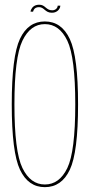

<svg xmlns="http://www.w3.org/2000/svg" viewBox="-20 -768 378 792"><path d="M165 4Q234 4 268 -67.8Q302 -139.5 302 -337.5Q302 -534.5 268 -607Q234 -679.5 165 -679.5Q96 -679.5 62.2 -607.5Q28.5 -535.5 28.5 -337.5Q28.5 -139.5 62.5 -67.8Q96.5 4 165 4ZM165 -7Q105.5 -7 72.5 -75Q39.5 -143 39.5 -337.5Q39.5 -531.5 72.5 -600Q105.5 -668.5 165 -668.5Q225 -668.5 257.8 -600Q290.5 -531.5 290.5 -337.5Q290.5 -143 257.8 -75Q225 -7 165 -7ZM194 -715.5Q202 -715.5 207.2 -717.5Q212.5 -719.5 216.5 -722.5Q220.5 -725.5 223.2 -729.2Q226 -733 227.5 -737.2Q229 -741.5 229 -744.5H218Q218 -740.5 215.5 -736Q213 -731.5 207.8 -728.5Q202.5 -725.5 196 -725.5Q186 -725.5 179.8 -729Q173.5 -732.5 168.2 -737.2Q163 -742 157 -745.2Q151 -748.5 141.5 -748.5Q135.5 -748.5 129.8 -747Q124 -745.5 119.8 -742.5Q115.5 -739.5 112.8 -735.8Q110 -732 108.2 -728.2Q106.5 -724.5 106 -720H116.5Q117.5 -724.5 120.2 -729Q123 -733.5 128.2 -736Q133.5 -738.5 141 -738.5Q148.5 -738.5 154 -735.2Q159.5 -732 164.8 -727.2Q170 -722.5 176.8 -719Q183.5 -715.5 194 -715.5Z"/></svg>

Font: Anybody Thin Condensed
Style: Regular
Weight: 100
Width: 3
Version: Version 1.113;gftools[0.9.25]